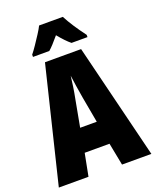

<svg xmlns="http://www.w3.org/2000/svg" viewBox="-167 -1023 908 1119"><g transform="rotate(-20 287.0 -463.5)"><path d="M392 0 365 -139H211L184 0H0L174 -714H398L574 0ZM310 -445Q303 -485 297.5 -522Q292 -559 288 -589Q285 -561 279.5 -524Q274 -487 266 -447L236 -285H339ZM362 -927Q396 -862 457 -781V-767H358Q328 -791 288 -840Q244 -787 220 -767H119V-781Q133 -798 152 -826Q171 -854 189 -882Q207 -910 215 -927Z"/></g></svg>

Font: Noto Sans Gurmukhi ExtraCondensed Black
Style: Regular
Weight: 900
Width: 2
Designer: Jelle Bosma - Monotype Design Team
Foundry: Monotype Imaging Inc.
Version: Version 2.004; ttfautohint (v1.8.4.7-5d5b)